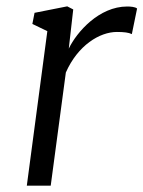

<svg xmlns="http://www.w3.org/2000/svg" viewBox="-20 -588 454 608"><path d="M64.9 0H140.6L188.5 -358.4C226.6 -444.8 295.9 -486.8 350.1 -486.8C373 -486.8 387.7 -484.9 397.5 -480L414.1 -561C408.2 -566.4 392.6 -567.4 382.8 -567.4C293.9 -567.4 223.1 -486.8 197.8 -434.1L211.9 -558.1L192.9 -567.9L89.4 -547.4L82.5 -512.2L129.9 -489.3Z"/></svg>

Font: Merriweather
Style: Light Italic
Weight: 300
Italic angle: -7.5°
Designer: Eben Sorkin
Foundry: Eben Sorkin
Version: Version 1.001